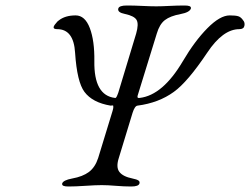

<svg xmlns="http://www.w3.org/2000/svg" viewBox="-20 -673 909 698"><path d="M412 -99Q401 -65 414 -48Q427 -31 462 -24Q477 -21 483 -17Q489 -13 487 -6Q484 5 457 5Q431 5 401 2.5Q371 0 350 0Q328 0 291 2.5Q254 5 229 5Q216 5 210.5 2.5Q205 0 206 -6Q210 -18 242 -24Q281 -31 303.5 -48Q326 -65 337 -99L389 -269Q392 -279 392 -283.5Q392 -288 391.5 -289Q391 -290 387 -289.5Q383 -289 382 -289Q316 -300 287 -339Q260 -375 253 -481Q248 -567 188 -567Q164 -567 184 -589Q188 -595 194 -599Q217 -617 255 -617Q289 -617 306.5 -571Q324 -525 323 -451Q321 -326 398 -317Q401 -316 403.5 -320.5Q406 -325 410 -336L475 -551Q485 -586 476.5 -600.5Q468 -615 435 -622Q420 -625 414 -630Q408 -635 410 -642Q413 -653 441 -653Q467 -653 497 -651.5Q527 -650 548 -650Q567 -650 596 -651.5Q625 -653 651 -653Q664 -653 669.5 -650.5Q675 -648 674 -642Q669 -628 637 -622Q599 -615 579.5 -600Q560 -585 550 -551L483 -334Q479 -323 480 -319.5Q481 -316 488 -317Q572 -327 645 -451Q688 -524 734 -570.5Q780 -617 815 -617Q836 -617 846 -614Q856 -611 864 -599Q871 -591 868.5 -579Q866 -567 850 -567Q790 -567 733 -481Q662 -375 612 -339Q557 -299 480 -289Q470 -288 462 -263Z"/></svg>

Font: EB Garamond 12
Style: Italic
Weight: 400
Italic angle: -17°
Version: Version 0.016; ttfautohint (v1.8.4)